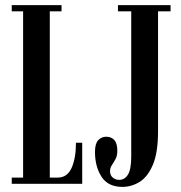

<svg xmlns="http://www.w3.org/2000/svg" viewBox="-20 -720 710 752"><path d="M26 0V-24.5H70.5V-675.5H26V-700H221V-675.5H175V-24.5H206Q243.5 -24.5 260.5 -62.5Q277.5 -100.5 277.5 -161H302V0ZM459.5 12Q403 12 377.5 -28Q352 -68 352 -125Q352 -157 364.5 -170.8Q377 -184.5 396.5 -184.5Q415.5 -184.5 427.5 -171.8Q439.5 -159 439.5 -129Q439.5 -110 432.5 -97Q425.5 -84 418.2 -73.2Q411 -62.5 411 -49.5Q411 -33 422 -24.2Q433 -15.5 446.5 -15.5Q468.5 -15.5 481.2 -36.2Q494 -57 494 -107.5V-675.5H442V-700H648V-675.5H599V-206.5Q599 -121.5 578.5 -74Q558 -26.5 526.2 -7.2Q494.5 12 459.5 12Z"/></svg>

Font: Imbue 50pt SemiBold
Style: Regular
Weight: 600
Designer: Tyler Finck
Foundry: Etcetera Type Company
Version: Version 1.102; ttfautohint (v1.8.3)